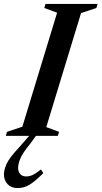

<svg xmlns="http://www.w3.org/2000/svg" viewBox="-54 -690 516 975"><path d="M38 162Q38 182 48.8 194Q59.5 206 80 206Q95 206 110.8 199Q126.5 192 154 170.5L166 189Q124 231 96.2 248Q68.5 265 35 265Q3 265 -15.5 245.2Q-34 225.5 -34 195Q-34 172 -20 141.2Q-6 110.5 42.5 59L94 0H-24.5L-18.5 -20.5L59.5 -46.5L236 -625.5L171 -649.5L177 -670H441.5L435.5 -649.5L357.5 -623.5L181 -44.5L246 -20.5L239.5 0H128.5L97.5 42.5Q62 85.5 50 113.5Q38 141.5 38 162Z"/></svg>

Font: Newsreader Text SemiBold
Style: Italic
Weight: 600
Italic angle: -17°
Designer: Hugues Gentile
Foundry: Production Type
Version: Version 1.001